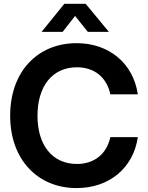

<svg xmlns="http://www.w3.org/2000/svg" viewBox="-20 -963 766 995"><path d="M377 11.7C544.9 11.7 670.9 -91.3 694.3 -252.4H551.8C532.7 -164.1 467.8 -113.3 378.9 -113.3C250.5 -113.3 174.3 -211.4 174.3 -363.3C174.3 -515.6 250.5 -614.3 378.9 -614.3C468.3 -614.3 533.2 -563 551.8 -474.1H694.3C670.4 -635.3 544.9 -739.3 377 -739.3C176.8 -739.3 32.7 -594.2 32.7 -363.3C32.7 -134.3 176.8 11.7 377 11.7ZM304.7 -797.9 369.1 -880.4 435.1 -797.9H543.9V-798.3L423.8 -943.4H313.5L195.8 -798.3V-797.9Z"/></svg>

Font: Raveo Display Display SemiBold
Style: Regular
Weight: 600
Designer: Jakub Foglar, Rasmus Andersson (Inter)
Foundry: Jakubfoglar.com
Version: Version 1.100;Glyphs 3.2.3 (3260)